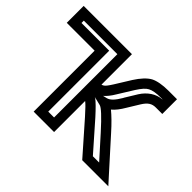

<svg xmlns="http://www.w3.org/2000/svg" viewBox="-152 -708 931 931"><g transform="rotate(45 313.5 -242.0)"><path d="M347 -133 479 17 486 25H498H609H665L627 -17L492 -167C461 -202 433 -229 411 -247C428 -261 443 -281 457 -305L495 -367C514 -397 531 -408 558 -408H577H602V-433V-484V-509H577H543C504 -509 470 -503 449 -492C427 -480 404 -455 383 -422L334 -343C320 -321 311 -309 304 -305C301 -303 297 -301 293 -300V-484V-509H268H-13H-38V-484V-418V-393H-13H153V0V25H178H268H293V0V-188C304 -180 321 -162 347 -133ZM337 -267C350 -278 364 -295 377 -317L426 -396C444 -424 458 -440 472 -447C487 -455 508 -459 543 -459H552V-458C513 -456 476 -431 452 -393L414 -331V-330C392 -293 376 -277 358 -272L337 -267ZM243 -249V-248V-224V-25H203V-418V-443H178H13V-459H243V-273V-249ZM384 -167C355 -199 332 -222 318 -232C316 -233 314 -234 312 -235L357 -224C370 -221 401 -193 455 -133L552 -25H509L384 -167Z"/></g></svg>

Font: Gamestation DisplayOutline
Style: Regular
Weight: 400
Designer: Jonas Hecksher
Foundry: Jonas Hecksher, Playtypeª, e-types AS
Version: Version 1.003